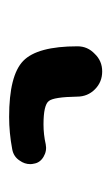

<svg xmlns="http://www.w3.org/2000/svg" viewBox="69 -80 246 425"><g transform="rotate(90 192.5 133.0)"><path d="M203.1 148.4Q211.9 160.2 254.9 160.2Q277.3 160.2 298.8 155.3Q313.5 152.3 326.7 160.2Q339.8 168 341.8 181.6Q342.8 185.5 342.8 189.5Q342.8 202.1 335 212.9Q326.2 226.6 309.6 229.5Q273.4 236.3 238.3 236.3Q146.5 236.3 114.3 205.1Q82 173.8 82 85Q82 62.5 98.6 46.9Q114.3 30.3 137.7 30.3Q161.1 30.3 177.2 46.4Q193.4 62.5 193.4 85.9Q194.3 137.7 203.1 148.4Z"/></g></svg>

Font: Gen Jyuu Gothic Medium
Style: Regular
Weight: 500
Designer: [Source Han Sans]
Ryoko NISHIZUKA  (kana & ideographs); Paul D. Hunt (Latin, Greek & Cyrillic); Wenlong ZHANG  (bopomofo
Version: Version 1.002.20150607